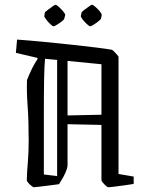

<svg xmlns="http://www.w3.org/2000/svg" viewBox="-20 -781 616 810"><path d="M94 -444Q104 -469 114.5 -490.5Q125 -512 139 -533L137 -537L47 -558L52 -614Q109 -610 169.5 -604Q230 -598 286 -592Q342 -586 386 -580.5Q430 -575 452 -571Q455 -570 461.5 -563.5Q468 -557 474 -550Q480 -543 480 -541V-47L544 -36V-5Q532 -3 507.5 0.5Q483 4 462 6.5Q441 9 437 9Q434 9 427 3Q420 -3 414 -10.5Q408 -18 408 -21V-254L265 -257V-83Q265 -77 261 -65Q257 -53 247 -34L229 -4Q216 -2 191.5 1Q167 4 146.5 6.5Q126 9 122 9Q120 9 112.5 3Q105 -3 99 -10Q93 -17 93 -20Q94 -59 97.5 -97.5Q101 -136 101 -191Q101 -273 96.5 -334.5Q92 -396 94 -444ZM165 -45 221 -38V-528L170 -533Q167 -502 166 -444Q165 -386 165 -289.5Q165 -193 165 -45ZM408 -510 265 -524V-294L408 -297ZM324 -728Q324 -730 334 -738Q344 -746 355 -753.5Q366 -761 368 -761Q372 -761 382.5 -752Q393 -743 401.5 -732.5Q410 -722 409 -717L406 -702Q405 -699 395 -691Q385 -683 374.5 -676.5Q364 -670 361 -670Q357 -670 347 -679Q337 -688 329 -698.5Q321 -709 321 -713ZM169 -728Q170 -730 180 -738Q190 -746 201 -753.5Q212 -761 214 -761Q218 -761 228 -752Q238 -743 247 -732.5Q256 -722 255 -717L251 -702Q251 -699 241 -691Q231 -683 220 -676.5Q209 -670 206 -670Q202 -670 192.5 -679Q183 -688 175 -698.5Q167 -709 167 -713Z"/></svg>

Font: Grenze Gotisch Light
Style: Regular
Weight: 300
Designer: Renata Polastri
Foundry: Omnibus-Type
Version: Version 1.001